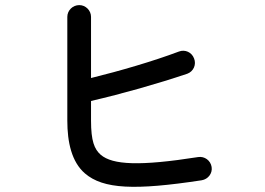

<svg xmlns="http://www.w3.org/2000/svg" viewBox="-20 -753 1040 753"><path d="M771 -46C796 -50 814 -73 810 -98C806 -124 782 -141 757 -137C528 -101 422 -106 375 -146C350 -168 337 -200 337 -280V-357C462 -386 596 -424 715 -464C739 -473 751 -500 741 -524C732 -548 706 -560 682 -551C581 -513 451 -475 337 -447V-687C337 -712 316 -733 291 -733C265 -733 244 -712 244 -687V-280C244 -195 261 -118 313 -73C385 -11 509 -6 771 -46Z"/></svg>

Font: 寒蝉半圆体
Style: Regular
Weight: 400
Designer: Yoshimichi Ohira & Warren
Foundry: ChillType
Version: Version 1.800;Glyphs 3.1.1 (3135)